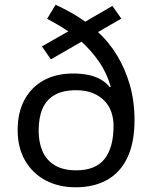

<svg xmlns="http://www.w3.org/2000/svg" viewBox="-20 -785 645 815"><path d="M216 -765Q248 -750 280.5 -732Q313 -714 342 -693L457 -760L495 -706L396 -649Q442 -607 476.5 -550.5Q511 -494 531 -425Q551 -356 551 -275Q551 -180 521 -116.5Q491 -53 435 -21.5Q379 10 301 10Q229 10 173.5 -19.5Q118 -49 86.5 -103.5Q55 -158 55 -233Q55 -308 84 -361.5Q113 -415 165.5 -444Q218 -473 290 -473Q325 -473 354.5 -467Q384 -461 407 -448Q430 -435 446 -415L450 -417Q434 -474 401 -522Q368 -570 326 -608L196 -533L158 -588L270 -652Q249 -666 226 -679.5Q203 -693 180 -705ZM303 -402Q247 -402 212 -382Q177 -362 160.5 -324Q144 -286 144 -230Q144 -181 160.5 -143Q177 -105 212.5 -83.5Q248 -62 303 -62Q386 -62 424 -110.5Q462 -159 462 -251Q462 -282 452.5 -309.5Q443 -337 423 -357.5Q403 -378 373.5 -390Q344 -402 303 -402Z"/></svg>

Font: Noto Sans Myanmar
Style: Regular
Weight: 400
Designer: Monotype Design Team
Foundry: Monotype Imaging Inc.
Version: Version 2.107